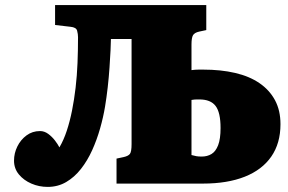

<svg xmlns="http://www.w3.org/2000/svg" viewBox="-20 -720 1130 753"><path d="M167 13Q133 13 103 0Q73 -13 54 -36Q35 -59 35 -90Q35 -119 48 -145.5Q61 -172 84 -189Q107 -206 137 -206Q154 -206 169 -195Q184 -184 195.5 -169Q207 -154 213 -142Q230 -171 242 -207.5Q254 -244 262.5 -286.5Q271 -329 276.5 -376Q282 -423 284 -473Q286 -523 286 -574Q286 -586 282.5 -599.5Q279 -613 256 -615L196 -622V-700H789V-602L761 -596Q743 -592 737 -582Q731 -572 731 -545V-445Q739 -446 745.5 -446.5Q752 -447 760 -447Q768 -447 777 -447Q846 -447 902 -434Q958 -421 997.5 -394Q1037 -367 1058.5 -327Q1080 -287 1080 -233Q1080 -158 1044 -106Q1008 -54 940 -27Q872 0 776 0H437V-98L465 -104Q483 -108 489.5 -116.5Q496 -125 496 -155V-567H415Q415 -552 413.5 -522.5Q412 -493 409.5 -455.5Q407 -418 402.5 -378Q398 -338 392 -302Q385 -260 372.5 -216Q360 -172 341.5 -131Q323 -90 297.5 -57.5Q272 -25 239.5 -6Q207 13 167 13ZM731 -112Q742 -109 750 -107.5Q758 -106 771 -106Q793 -106 809.5 -116Q826 -126 835.5 -150.5Q845 -175 845 -218Q845 -279 825.5 -304.5Q806 -330 762 -330Q756 -330 751.5 -330Q747 -330 742 -329.5Q737 -329 731 -328Z"/></svg>

Font: Literata Variable Black
Style: Regular
Weight: 900
Designer: Latin by Veronika Burian and Jose Scaglione. Greek by Irene Vlachou. Cyrillic by Vera Evstafieva.
Foundry: TypeTogether
Version: Version 3.021